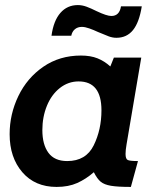

<svg xmlns="http://www.w3.org/2000/svg" viewBox="-20 -727 624 757"><path d="M18 -198Q18 -277 52.5 -348.5Q87 -420 151 -464Q215 -508 299 -508Q337 -508 364.5 -497Q392 -486 415 -465L429 -500H537L479 -158Q475 -135 475 -120Q475 -100 484 -96Q493 -92 524 -92L496 10Q444 10 417.5 5.5Q391 1 377 -10.5Q363 -22 350 -48Q319 -21 284.5 -5.5Q250 10 203 10Q118 10 68 -48Q18 -106 18 -198ZM380 -292Q380 -406 290 -406Q249 -406 216 -380Q183 -354 165 -310Q147 -266 147 -214Q147 -157 171 -124.5Q195 -92 245 -92Q319 -92 349.5 -154Q380 -216 380 -292ZM366 -601Q349 -609 332 -615Q315 -621 303 -621Q286 -621 275 -611.5Q264 -602 261 -586H183Q191 -645 218 -676Q245 -707 287 -707Q304 -707 321.5 -700.5Q339 -694 361 -683Q401 -664 419 -664Q451 -664 457 -702H539Q529 -639 504.5 -608.5Q480 -578 439 -578Q424 -578 409 -583.5Q394 -589 366 -601Z"/></svg>

Font: Cabin
Style: Bold Italic
Weight: 700
Italic angle: -7°
Designer: Pablo Impallari
Foundry: Pablo Impallari. http://www.impallari.com Igino Marini. http://www.ikern.com
Version: Version 2.200